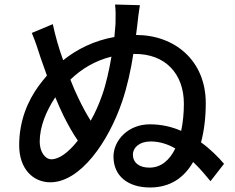

<svg xmlns="http://www.w3.org/2000/svg" viewBox="-20 -809 1040 851"><path d="M474 -558C464 -500 451 -439 433 -388C419 -348 402 -309 382 -274C363 -304 345 -337 327 -375C316 -397 304 -425 292 -456C340 -503 401 -540 474 -558ZM214 -702 121 -663C141 -615 148 -589 160 -553L188 -474C175 -459 163 -444 152 -429C102 -361 65 -272 65 -165C65 -60 127 -1 203 -1C336 -1 461 -180 522 -361C544 -426 560 -499 571 -570H576C713 -571 795 -482 795 -349C795 -308 791 -267 783 -229C742 -247 695 -258 644 -258C548 -258 483 -187 483 -115C483 -29 547 22 645 22C734 22 796 -21 836 -91C867 -62 893 -30 913 -6L973 -83C947 -113 913 -148 871 -178C885 -230 892 -289 892 -352C892 -541 754 -654 583 -654L589 -702C591 -721 595 -757 600 -786L490 -789C493 -760 493 -742 492 -703L487 -645C396 -629 320 -590 260 -542C241 -594 225 -650 214 -702ZM757 -151C732 -100 695 -66 642 -66C596 -66 569 -89 569 -124C569 -154 597 -182 648 -182C687 -182 724 -170 757 -151ZM325 -186C285 -135 243 -103 208 -103C179 -103 156 -137 156 -181C156 -247 184 -316 225 -378C238 -347 250 -319 262 -295C283 -253 304 -216 325 -186Z"/></svg>

Font: Noto Sans CJK SC Medium
Style: Regular
Weight: 500
Designer: Ryoko NISHIZUKA 西塚涼子 (kana, bopomofo & ideographs); Paul D. Hunt (Latin, Greek & Cyrillic); Sandoll Communications 산돌커뮤니
Foundry: Adobe
Version: Version 2.004;hotconv 1.0.118;makeotfexe 2.5.65603